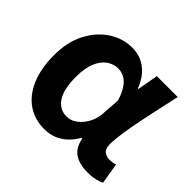

<svg xmlns="http://www.w3.org/2000/svg" viewBox="-139 -751 941 941"><g transform="rotate(45 331.5 -280.0)"><path d="M266 14Q200 14 150 -20Q100 -54 72 -119.5Q44 -185 44 -276Q44 -369 79 -435.5Q114 -502 170 -538Q226 -574 291 -574Q324 -574 353.5 -561.5Q383 -549 408 -522.5Q433 -496 450 -452H454L473 -560H618Q607 -510 594.5 -454Q582 -398 571 -343Q560 -288 553 -240.5Q546 -193 546 -159Q546 -130 561.5 -118Q577 -106 600 -106Q609 -106 618.5 -107.5Q628 -109 638 -113L656 -4Q642 3 619.5 8.5Q597 14 565 14Q509 14 475 -9Q441 -32 431 -85H426Q368 14 266 14ZM300 -107Q329 -107 354 -125.5Q379 -144 396 -174.5Q413 -205 416 -242L423 -341Q414 -371 402 -392.5Q390 -414 376 -427.5Q362 -441 346 -447Q330 -453 312 -453Q282 -453 255 -434.5Q228 -416 211.5 -377Q195 -338 195 -277Q195 -191 223 -149Q251 -107 300 -107Z"/></g></svg>

Font: Noto Sans SC
Style: Bold
Weight: 700
Designer: Ryoko NISHIZUKA  (kana, bopomofo & ideographs); Paul D. Hunt (Latin, Greek & Cyrillic); Sandoll Communications , Soo-you
Foundry: Adobe
Version: Version 2.004-H2;hotconv 1.0.118;makeotfexe 2.5.65603